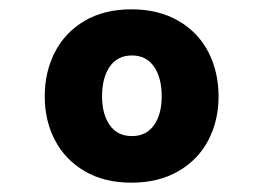

<svg xmlns="http://www.w3.org/2000/svg" viewBox="-20 -479 569 412"><path d="M76 -272Q76 -325 98 -367.5Q120 -410 162 -434.5Q204 -459 262 -459Q320 -459 362.5 -434.5Q405 -410 427 -367.5Q449 -325 449 -272Q449 -220 427 -178Q405 -136 362.5 -111.5Q320 -87 262 -87Q204 -87 162 -111.5Q120 -136 98 -178Q76 -220 76 -272ZM327 -272Q327 -312 310.5 -336Q294 -360 263 -360Q232 -360 215.5 -336Q199 -312 199 -272Q199 -234 215.5 -210.5Q232 -187 263 -187Q294 -187 310.5 -210.5Q327 -234 327 -272Z"/></svg>

Font: MartelSansBold
Style: Bold
Weight: 700
Designer: Dan Reynolds and Mathieu Réguer
Foundry: Dan Reynolds and Mathieu Réguer
Version: Version 1.002; ttfautohint (v1.1) -l 5 -r 5 -G 72 -x 0 -D la